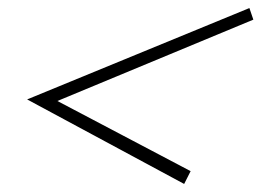

<svg xmlns="http://www.w3.org/2000/svg" viewBox="-20 -602 649 477"><path d="M122.6 -351.1 453.6 -176.8 437.5 -145 47.4 -355 599.6 -582 609.4 -553.2Z"/></svg>

Font: TypoPRO Playfair Display
Style: Bold Italic
Weight: 700
Italic angle: -14.9847°
Designer: Claus Eggers Sørensen
Foundry: Claus Eggers Sørensen
Version: Version 1.004;PS 001.004;hotconv 1.0.70;makeotf.lib2.5.58329